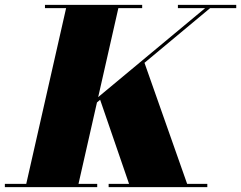

<svg xmlns="http://www.w3.org/2000/svg" viewBox="-65 -770 992 790"><path d="M-45 -13.5V0H335V-13.5H258L334 -348.5L347 -359.5L466 -13.5H382V0H788V-13.5H705L529.5 -511.5L799.5 -736.5H907V-750H667V-736.5H779L339 -370.5L422 -736.5H520V-750H120V-736.5H207L43 -13.5Z"/></svg>

Font: Bodoni* 16pt Fatface
Style: Italic
Weight: 900
Italic angle: -13°
Version: Version 2.3